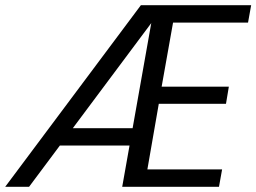

<svg xmlns="http://www.w3.org/2000/svg" viewBox="-34 -720 988 740"><path d="M-14 0 509 -700H934L922 -633H633L589 -386H848L837 -320H578L534 -67H822L810 0H437L549 -631L78 0ZM150 -159 197 -226H515L503 -159Z"/></svg>

Font: DM Sans 24pt
Style: Italic
Weight: 400
Italic angle: -10°
Designer: Colophon Foundry, Jonny Pinhorn
Foundry: Colophon Foundry
Version: Version 4.004;gftools[0.9.30]